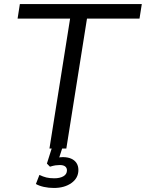

<svg xmlns="http://www.w3.org/2000/svg" viewBox="-20 -725 712 937"><path d="M221.3 0 322.1 -634.1H65.8L76.9 -705H672L660.8 -634.1H404.5L303.7 0ZM243 192.3Q217.2 192.3 193.9 187.1Q170.6 181.9 155.2 172.9L172.4 128.6Q189.9 137.1 206.1 141.1Q222.3 145.1 244.9 145.1Q272.4 145.1 289.5 135.2Q306.7 125.4 306.7 106.2Q306.7 94.1 297.9 87.2Q289.1 80.4 271.7 80.4Q261.6 80.4 250.8 81.9Q239.9 83.5 223.8 88.5L208.9 73.2L238.5 -20H289.7L265.2 55.5L241 49.2Q253.6 45.8 265.3 43.8Q277 41.8 287 41.8Q309.9 41.8 326.8 49Q343.7 56.2 353.2 70.4Q362.6 84.7 362.6 104.6Q362.6 143.9 328.7 168.1Q294.9 192.3 243 192.3Z"/></svg>

Font: Nunito Sans 12pt ExtraLight
Style: Italic
Weight: 200
Italic angle: -9°
Designer: Vernon Adams
Foundry: Vernon Adams
Version: Version 3.101;gftools[0.9.27]